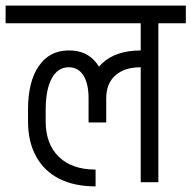

<svg xmlns="http://www.w3.org/2000/svg" viewBox="-45 -650 683 685"><path d="M271 -299Q271 -379 320 -424.5Q369 -470 457 -470V-410Q399 -410 366.5 -381Q334 -352 334 -299ZM456 -410V-470H472V-410ZM296 15Q221 15 167 -12Q113 -39 84 -91.5Q55 -144 55 -217H118Q118 -136 165 -90.5Q212 -45 296 -45ZM55 -217V-260H118V-217ZM55 -259Q55 -359 93.5 -414.5Q132 -470 200 -470V-410Q161 -410 139.5 -370Q118 -330 118 -259ZM271 -213V-299H334V-213ZM271 -299Q271 -352 252.5 -381Q234 -410 200 -410V-470Q263 -471 298.5 -426Q334 -381 334 -299ZM-25 -567V-630H446V-567ZM457 0V-620H520V0ZM359 -567V-630H618V-567Z"/></svg>

Font: Akshar Light
Style: Regular
Weight: 300
Designer: Tall Chai
Foundry: Tall Chai
Version: Version 1.100